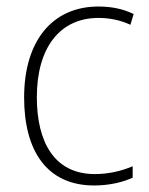

<svg xmlns="http://www.w3.org/2000/svg" viewBox="-20 -559 457 589"><path d="M269 10C315 10 357 0 387 -14V-49C352 -34 312 -25 271 -25C146 -25 93 -124 93 -261C93 -413 164 -504 282 -504C314 -504 348 -498 380 -483L390 -516C359 -531 324 -539 282 -539C141 -539 54 -434 54 -260C54 -96 124 10 269 10Z"/></svg>

Font: Noto Sans Myanmar UI SemiCondensed ExtraLight
Style: Regular
Weight: 200
Width: 4
Designer: Monotype Design Team
Foundry: Monotype Imaging Inc.
Version: Version 2.103